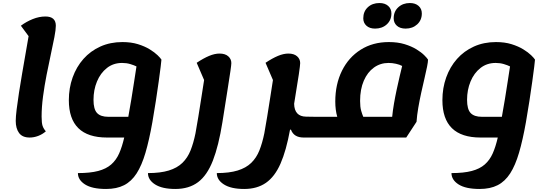

<svg xmlns="http://www.w3.org/2000/svg" viewBox="-20 -884 3595 1269"><path d="M176 25Q128 25 106 -5Q84 -35 84 -85Q84 -112 90 -161Q96 -210 105.5 -271.5Q115 -333 126.5 -399.5Q138 -466 149 -529.5Q160 -593 169 -645L118 -714Q154 -741 196.5 -758Q239 -775 280 -775Q349 -775 349 -714Q349 -688 339.5 -638.5Q330 -589 316 -525Q302 -461 288 -389.5Q274 -318 264.5 -247Q255 -176 255 -114Q255 -71 261.5 -52Q268 -33 283 -16Q260 4 232 14.5Q204 25 176 25Z M681 365Q589 365 542 335Q495 305 495 260Q576 260 629 246Q682 232 715 203Q748 174 767.5 130Q787 86 801 25H687Q435 25 435 -222Q435 -302 460 -372Q485 -442 531.5 -494.5Q578 -547 643.5 -576.5Q709 -606 789 -606Q847 -606 892 -592Q937 -578 969.5 -558Q1002 -538 1021.5 -519Q1041 -500 1047 -490Q1047 -482 1042 -443.5Q1037 -405 1029 -345.5Q1021 -286 1010 -216Q999 -146 987 -76Q966 42 941.5 125.5Q917 209 883 262Q849 315 800 340Q751 365 681 365ZM696 -112H828Q838 -167 848 -227.5Q858 -288 866.5 -344.5Q875 -401 882 -445Q866 -453 841 -460.5Q816 -468 787 -468Q729 -468 686.5 -434.5Q644 -401 621 -345.5Q598 -290 598 -224Q598 -162 621.5 -137Q645 -112 696 -112Z M1139 365Q1052 365 1005 335Q958 305 958 260Q1040 260 1095.5 243Q1151 226 1185.5 192.5Q1220 159 1239.5 110Q1259 61 1272 -3Q1281 -51 1291 -113.5Q1301 -176 1311 -239.5Q1321 -303 1329 -355L1280 -469Q1325 -499 1362 -514.5Q1399 -530 1431 -530Q1468 -530 1488.5 -512Q1509 -494 1509 -467Q1509 -456 1503 -414.5Q1497 -373 1484 -291Q1471 -209 1450 -76Q1425 80 1387 177.5Q1349 275 1289 320Q1229 365 1139 365Z M1594 365Q1507 365 1460 335Q1413 305 1413 260Q1495 260 1550.5 243Q1606 226 1640.5 192.5Q1675 159 1694.5 110Q1714 61 1727 -3Q1736 -51 1746 -113.5Q1756 -176 1766 -239.5Q1776 -303 1784 -355L1735 -469Q1780 -499 1817 -514.5Q1854 -530 1886 -530Q1923 -530 1943.5 -512Q1964 -494 1964 -467Q1964 -454 1955 -392Q1946 -330 1924 -198Q1926 -114 2003 -113L2067 -112L2045 25H1987Q1922 25 1903 -27H1897Q1872 111 1834 197.5Q1796 284 1737.5 324.5Q1679 365 1594 365ZM2045 25 2067 -112Q2083 -112 2085.5 -94Q2088 -76 2083 -43Q2078 -12 2069 6.5Q2060 25 2045 25Z M2046 25Q2031 25 2028 6.5Q2025 -12 2030 -44Q2035 -75 2044 -93.5Q2053 -112 2068 -112H2209Q2196 -157 2196 -213Q2196 -327 2240 -416Q2284 -505 2364 -555.5Q2444 -606 2550 -606Q2609 -606 2654.5 -592Q2700 -578 2732.5 -558Q2765 -538 2784 -519Q2803 -500 2809 -490Q2809 -475 2802.5 -442.5Q2796 -410 2785.5 -365.5Q2775 -321 2764 -271Q2753 -221 2744.5 -171.5Q2736 -122 2733 -79L2665 25ZM2360 -217Q2360 -177 2367 -152.5Q2374 -128 2381 -112H2572Q2576 -153 2584 -199.5Q2592 -246 2602 -292.5Q2612 -339 2621.5 -379.5Q2631 -420 2638 -448Q2622 -457 2597 -462.5Q2572 -468 2548 -468Q2494 -468 2451.5 -437.5Q2409 -407 2384.5 -350.5Q2360 -294 2360 -217ZM2661 -695Q2624 -695 2603 -714Q2582 -733 2582 -763Q2582 -808 2612.5 -836Q2643 -864 2689 -864Q2725 -864 2746.5 -845Q2768 -826 2768 -795Q2768 -751 2737.5 -723Q2707 -695 2661 -695ZM2459 -695Q2423 -695 2402 -714Q2381 -733 2381 -763Q2381 -808 2411 -836Q2441 -864 2488 -864Q2524 -864 2545.5 -845Q2567 -826 2567 -795Q2567 -751 2536.5 -723Q2506 -695 2459 -695Z M3150 365Q3058 365 3011 335Q2964 305 2964 260Q3045 260 3098 246Q3151 232 3184 203Q3217 174 3236.5 130Q3256 86 3270 25H3156Q2904 25 2904 -222Q2904 -302 2929 -372Q2954 -442 3000.5 -494.5Q3047 -547 3112.5 -576.5Q3178 -606 3258 -606Q3316 -606 3361 -592Q3406 -578 3438.5 -558Q3471 -538 3490.5 -519Q3510 -500 3516 -490Q3516 -482 3511 -443.5Q3506 -405 3498 -345.5Q3490 -286 3479 -216Q3468 -146 3456 -76Q3435 42 3410.5 125.5Q3386 209 3352 262Q3318 315 3269 340Q3220 365 3150 365ZM3165 -112H3297Q3307 -167 3317 -227.5Q3327 -288 3335.5 -344.5Q3344 -401 3351 -445Q3335 -453 3310 -460.5Q3285 -468 3256 -468Q3198 -468 3155.5 -434.5Q3113 -401 3090 -345.5Q3067 -290 3067 -224Q3067 -162 3090.5 -137Q3114 -112 3165 -112Z"/></svg>

Font: Lemonada SemiBold
Style: Regular
Weight: 600
Designer: Mohamed Gaber (Arabic), Eduardo Tunni (Latin)
Foundry: Kief Type Foundry
Version: Version 4.005; ttfautohint (v1.8.3)